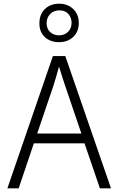

<svg xmlns="http://www.w3.org/2000/svg" viewBox="-20 -1018 640 1038"><path d="M406 -894Q406 -940 376 -969Q346 -998 300 -998Q252 -998 222.5 -969Q193 -940 193 -892Q193 -844 223 -817Q253 -790 299 -790Q346 -790 376 -818.5Q406 -847 406 -894ZM232 -893Q232 -922 251 -942Q270 -962 301 -962Q333 -962 350 -942Q367 -922 367 -895Q367 -865 348 -846Q329 -827 299 -827Q271 -827 251.5 -844.5Q232 -862 232 -893ZM269 -555Q285 -606 299 -658Q306 -636 315 -607Q324 -578 332 -555L420 -296H181ZM520 0H580L333 -715H266L20 0H81L163 -243H437Z"/></svg>

Font: Noto Sans Mono UI Light
Style: Regular
Weight: 300
Designer: Monotype Design team
Foundry: Monotype Imaging Inc.
Version: 1.000